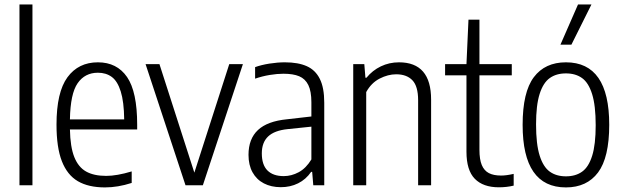

<svg xmlns="http://www.w3.org/2000/svg" viewBox="-20 -828 2783 858"><path d="M67 0V-808H125V0Z M593 -249.5H292.5Q294 -171.5 312 -126.2Q330 -81 364.8 -61.5Q399.5 -42 454.5 -42Q502 -42 568.5 -62V-10.5Q506.5 9.5 449 9.5Q375.5 9.5 328 -18.2Q280.5 -46 256.5 -107.5Q232.5 -169 232.5 -271Q232.5 -416 281.5 -482.8Q330.5 -549.5 417.5 -549.5Q502.5 -549.5 547.8 -483.8Q593 -418 593 -270.5ZM292.5 -294.5H535Q534 -373.5 519.5 -419.5Q505 -465.5 479.5 -484.2Q454 -503 417.5 -503Q359.5 -503 327 -456.2Q294.5 -409.5 292.5 -294.5Z M1004.5 -541.5H1065.5L886.5 0H809L630.5 -541.5H692.5L848.5 -56.5Z M1429 -369V0H1380L1375 -60H1370.5Q1347 -26 1312.2 -8.8Q1277.5 8.5 1235 8.5Q1192 8.5 1159.2 -8.5Q1126.5 -25.5 1108.5 -58Q1090.5 -90.5 1090.5 -136Q1090.5 -207.5 1132.8 -247Q1175 -286.5 1262.5 -295L1371.5 -307.5V-371Q1371.5 -420 1357.8 -448Q1344 -476 1317 -487.2Q1290 -498.5 1246.5 -498.5Q1218.5 -498.5 1185.2 -493Q1152 -487.5 1120 -476.5V-528Q1147.5 -538 1184 -543.8Q1220.5 -549.5 1253 -549.5Q1312.5 -549.5 1351 -532.2Q1389.5 -515 1409.2 -475.5Q1429 -436 1429 -369ZM1371.5 -115.5V-262L1265.5 -251Q1206.5 -245 1178.2 -218.2Q1150 -191.5 1150 -142.5Q1150 -91.5 1175.2 -66.2Q1200.5 -41 1248 -41Q1282.5 -41 1315 -58.5Q1347.5 -76 1371.5 -115.5Z M1558.5 -541.5H1608L1613 -480.5H1617.5Q1644.5 -513.5 1682 -531.5Q1719.5 -549.5 1763 -549.5Q1906.5 -549.5 1906.5 -383V0H1848.5V-380Q1848.5 -442.5 1823 -469.2Q1797.5 -496 1750.5 -496Q1714 -496 1676.5 -476.8Q1639 -457.5 1616.5 -416.5V0H1558.5Z M2275.5 -51V1.5Q2244 9 2209.5 9Q2139 9 2101.8 -29Q2064.5 -67 2064.5 -150V-491.5H1969V-541.5H2064.5L2073.5 -740H2122.5V-541.5H2267V-491.5H2122.5V-158.5Q2122.5 -115.5 2133 -90.5Q2143.5 -65.5 2164.5 -54.5Q2185.5 -43.5 2219.5 -43.5Q2243 -43.5 2275.5 -51Z M2315.5 -270Q2315.5 -416.5 2365.5 -483Q2415.5 -549.5 2509 -549.5Q2702.5 -549.5 2702.5 -270.5Q2702.5 -124 2652.5 -57.2Q2602.5 9.5 2509 9.5Q2315.5 9.5 2315.5 -270ZM2642 -268.5Q2642 -356.5 2626 -407.5Q2610 -458.5 2581 -479.2Q2552 -500 2509 -500Q2466 -500 2436.8 -479.2Q2407.5 -458.5 2391.5 -408.2Q2375.5 -358 2375.5 -272Q2375.5 -184 2391.5 -133Q2407.5 -82 2436.8 -61Q2466 -40 2509 -40Q2552 -40 2581.2 -60.8Q2610.5 -81.5 2626.2 -131.8Q2642 -182 2642 -268.5ZM2484.5 -628.5 2563 -808H2623L2533.5 -628.5Z"/></svg>

Font: Encode Sans Condensed Light
Style: Regular
Weight: 300
Width: 3
Designer: Multiple Designers
Foundry: Impallari Type
Version: Version 2.000